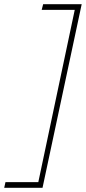

<svg xmlns="http://www.w3.org/2000/svg" viewBox="-90 -734 408 912"><path d="M-70 158 -64 131H92L265 -687H108L115 -714H298L112 158Z"/></svg>

Font: Noto Sans Disp Thin
Style: Italic
Weight: 100
Italic angle: -12°
Designer: Monotype Design Team
Foundry: Monotype Imaging Inc.
Version: Version 2.000;GOOG;noto-source:20170915:90ef993387c0